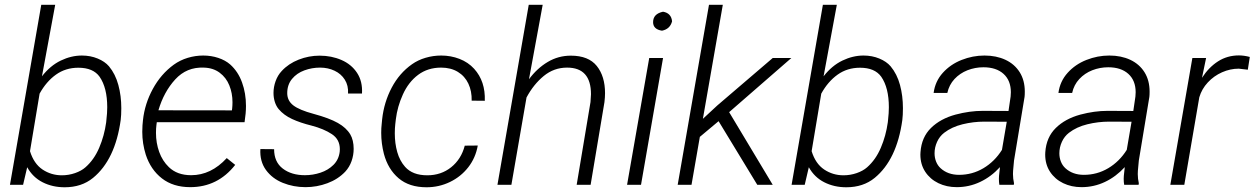

<svg xmlns="http://www.w3.org/2000/svg" viewBox="-20 -770 5228 800"><path d="M93.3 -73.2 76.2 0H21.5L151.9 -750H210L154.8 -452.1Q189.5 -496.6 233.2 -517.6Q276.9 -538.6 321.3 -538.6Q356.9 -538.6 387 -526.1Q417 -513.7 434.1 -493.7Q460.9 -461.4 473.1 -416Q485.4 -370.6 485.4 -319.3Q485.4 -290 482.9 -270Q460 -104.5 367.7 -28.8Q319.8 10.3 249.5 10.3Q198.7 10.3 157.7 -10.5Q116.7 -31.2 93.3 -73.2ZM145 -379.9 105 -140.1Q121.1 -87.9 157.2 -63.7Q193.4 -39.6 237.8 -39.6Q266.1 -39.6 292.7 -48.8Q319.3 -58.1 335.9 -72.8Q372.1 -104.5 393.3 -154.3Q414.6 -204.1 422.4 -260.3L423.3 -270Q426.8 -299.3 426.8 -323.2Q426.8 -404.3 395 -450.2Q368.2 -487.8 306.6 -487.8Q253.4 -487.8 213.1 -459Q172.9 -430.2 145 -379.9Z M960 -83Q887.2 9.8 772.5 9.8Q701.7 9.8 654.8 -26.6Q607.9 -63 587.4 -125.5Q572.8 -171.9 572.8 -220.7Q572.8 -238.8 573.7 -248L575.7 -269.5Q583 -337.4 616.7 -399.4Q650.4 -461.4 704.1 -500.5Q730.5 -519.5 762.5 -529.1Q794.4 -538.6 826.7 -538.6Q859.9 -538.6 889.4 -528.8Q918.9 -519 939 -501.5Q972.2 -471.7 988.5 -426.5Q1004.9 -381.3 1004.9 -328.6Q1004.9 -312.5 1003.4 -296.4L999 -260.7H633.3L631.8 -249Q629.9 -234.9 629.9 -216.3Q629.9 -174.3 643.3 -137Q656.7 -99.6 683.6 -73.7Q718.3 -40 776.4 -40Q859.4 -40 924.8 -111.3ZM640.1 -310.5 946.3 -310.1 947.3 -317.4Q948.7 -330.6 948.7 -343.8Q948.7 -381.8 935.5 -414.3Q922.4 -446.8 895.3 -467Q868.2 -487.3 829.1 -488.3Q757.8 -491.2 710.2 -439.2Q662.6 -387.2 640.1 -310.5Z M1396 -148.4Q1396 -189 1363 -210.9Q1330.1 -232.9 1278.3 -246.6Q1231 -258.3 1196.8 -274.2Q1162.6 -290 1141.1 -315.4Q1130.9 -327.6 1125.2 -345.2Q1119.6 -362.8 1119.6 -382.8Q1119.6 -407.7 1128.4 -432.1Q1137.2 -456.5 1153.8 -474.1Q1182.1 -504.9 1224.4 -521.5Q1266.6 -538.1 1311.5 -538.1Q1361.3 -538.1 1402.8 -520Q1444.3 -502 1467.8 -466.3Q1491.2 -430.7 1488.3 -380.4H1430.2Q1432.1 -413.6 1416.7 -438Q1401.4 -462.4 1374 -475.3Q1346.7 -488.3 1313.5 -488.3Q1279.8 -488.3 1248.3 -476.8Q1216.8 -465.3 1196.8 -441.2Q1176.8 -417 1176.8 -381.8Q1176.8 -350.6 1201.9 -331.1Q1227.1 -311.5 1287.1 -295.4Q1352.1 -277.8 1387.5 -257.8Q1422.9 -237.8 1439.5 -210Q1446.3 -198.7 1450 -183.1Q1453.6 -167.5 1453.6 -149.9Q1453.6 -123.5 1444.8 -98.6Q1436 -73.7 1418.5 -54.7Q1388.2 -22.9 1344.2 -6.6Q1300.3 9.8 1252.9 9.8Q1202.6 9.8 1158.4 -8.1Q1114.3 -25.9 1088.1 -61.8Q1062 -97.7 1064.9 -148.9L1122.1 -148.4Q1122.1 -95.2 1158.2 -67.6Q1194.3 -40 1250.5 -40Q1283.7 -40 1315.4 -50.5Q1347.2 -61 1369.4 -83Q1391.6 -105 1395.5 -138.2Q1396 -141.6 1396 -148.4Z M1916.5 -163.1 1970.7 -163.6Q1961.9 -112.8 1931.2 -73.2Q1900.4 -33.7 1854.7 -11.7Q1809.1 10.3 1757.3 10.3Q1685.1 10.3 1640.9 -27.3Q1596.7 -64.9 1579.6 -128.9Q1568.4 -172.4 1568.4 -216.3Q1568.4 -236.3 1570.3 -252.4L1572.3 -273.4Q1580.1 -344.2 1612.1 -404.8Q1644 -465.3 1696.8 -502.4Q1721.7 -520 1753.4 -529.3Q1785.2 -538.6 1818.4 -538.6Q1858.4 -538.6 1894.5 -524.7Q1930.7 -510.7 1955.6 -483.4Q2002.9 -431.2 2000 -350.1L1945.3 -350.6Q1946.3 -390.1 1931.6 -421.4Q1917 -452.6 1887.7 -470.5Q1858.4 -488.3 1817.9 -488.3Q1762.7 -488.3 1722.4 -458.3Q1682.1 -428.2 1658.7 -376.5Q1635.7 -325.7 1629.4 -273.4L1627 -252.9Q1625 -235.8 1625 -214.4Q1625 -172.4 1635.3 -136.2Q1645.5 -100.1 1668 -74.7Q1699.2 -39.6 1760.3 -39.6Q1817.9 -39.6 1859.9 -73.2Q1901.9 -106.9 1916.5 -163.1Z M2173.8 -363.8 2110.8 0H2052.7L2183.1 -750H2241.2L2184.1 -439.9Q2217.8 -485.4 2262 -511.7Q2306.2 -538.1 2358.4 -538.1Q2432.1 -538.1 2466.6 -495.1Q2501 -452.1 2501 -381.8Q2501 -365.2 2498.5 -344.2L2440.9 0H2382.8L2440.4 -344.7Q2442.4 -367.2 2442.4 -377.4Q2442.4 -488.3 2342.8 -488.3Q2288.1 -488.3 2245.6 -453.4Q2203.1 -418.5 2173.8 -363.8Z M2742.7 -721.2Q2776.9 -715.3 2780.3 -681.2Q2772 -648.9 2738.3 -642.1Q2701.2 -647.9 2701.2 -677.7Q2701.2 -712.4 2742.7 -721.2ZM2742.7 -528.3 2650.9 0H2592.8L2685.1 -528.3Z M3135.3 0 2974.1 -265.1 2896 -199.7 2861.3 0H2803.7L2934.1 -750H2991.7L2908.7 -274.9L2968.8 -330.6L3199.7 -528.3H3277.3L3018.1 -302.7L3199.7 0Z M3350.1 -73.2 3333 0H3278.3L3408.7 -750H3466.8L3411.6 -452.1Q3446.3 -496.6 3490 -517.6Q3533.7 -538.6 3578.1 -538.6Q3613.8 -538.6 3643.8 -526.1Q3673.8 -513.7 3690.9 -493.7Q3717.8 -461.4 3730 -416Q3742.2 -370.6 3742.2 -319.3Q3742.2 -290 3739.7 -270Q3716.8 -104.5 3624.5 -28.8Q3576.7 10.3 3506.3 10.3Q3455.6 10.3 3414.6 -10.5Q3373.5 -31.2 3350.1 -73.2ZM3401.9 -379.9 3361.8 -140.1Q3377.9 -87.9 3414.1 -63.7Q3450.2 -39.6 3494.6 -39.6Q3522.9 -39.6 3549.6 -48.8Q3576.2 -58.1 3592.8 -72.8Q3628.9 -104.5 3650.1 -154.3Q3671.4 -204.1 3679.2 -260.3L3680.2 -270Q3683.6 -299.3 3683.6 -323.2Q3683.6 -404.3 3651.9 -450.2Q3625 -487.8 3563.5 -487.8Q3510.3 -487.8 3470 -459Q3429.7 -430.2 3401.9 -379.9Z M4144 0Q4142.1 -11.2 4142.1 -24.9Q4142.1 -33.2 4142.6 -37.1L4146.5 -73.7Q4109.9 -33.7 4064 -12Q4018.1 9.8 3966.3 9.8Q3924.3 9.8 3889.9 -6.8Q3855.5 -23.4 3835.2 -54.2Q3814.9 -85 3814.9 -126L3815.4 -136.2Q3819.8 -198.2 3859.1 -236.8Q3898.4 -275.4 3961.4 -292.5Q4020 -308.1 4074.7 -308.1L4182.1 -307.6L4190.9 -367.7Q4191.9 -380.4 4191.9 -385.7Q4191.9 -434.6 4161.4 -462.2Q4130.9 -489.7 4077.6 -489.7Q4043 -489.7 4011.2 -477.3Q3979.5 -464.8 3957 -440.7Q3934.6 -416.5 3927.2 -382.8H3870.1Q3876.5 -431.2 3908.4 -466.6Q3940.4 -502 3986.8 -520.3Q4033.2 -538.6 4082 -538.6Q4131.3 -538.6 4169.4 -520.8Q4207.5 -502.9 4228.8 -469Q4250 -435.1 4250 -388.2Q4250 -373.5 4249 -366.2L4205.1 -101.1L4201.2 -58.6Q4200.7 -54.2 4200.7 -44.9Q4200.7 -25.4 4205.1 -6.3L4204.1 0ZM4154.8 -145.5 4174.8 -262.7 4081.5 -263.2Q4035.6 -263.2 3990.7 -252.2Q3945.8 -241.2 3914.1 -216.8Q3895 -202.1 3884.5 -179Q3874 -155.8 3874 -131.3Q3874 -112.8 3880.4 -96.7Q3886.7 -80.6 3898.9 -69.3Q3929.2 -41.5 3976.1 -41.5Q4031.2 -41.5 4077.9 -69.3Q4124.5 -97.2 4154.8 -145.5Z M4664.1 0Q4662.1 -11.2 4662.1 -24.9Q4662.1 -33.2 4662.6 -37.1L4666.5 -73.7Q4629.9 -33.7 4584 -12Q4538.1 9.8 4486.3 9.8Q4444.3 9.8 4409.9 -6.8Q4375.5 -23.4 4355.2 -54.2Q4335 -85 4335 -126L4335.4 -136.2Q4339.8 -198.2 4379.2 -236.8Q4418.5 -275.4 4481.4 -292.5Q4540 -308.1 4594.7 -308.1L4702.1 -307.6L4710.9 -367.7Q4711.9 -380.4 4711.9 -385.7Q4711.9 -434.6 4681.4 -462.2Q4650.9 -489.7 4597.7 -489.7Q4563 -489.7 4531.2 -477.3Q4499.5 -464.8 4477.1 -440.7Q4454.6 -416.5 4447.3 -382.8H4390.1Q4396.5 -431.2 4428.5 -466.6Q4460.4 -502 4506.8 -520.3Q4553.2 -538.6 4602.1 -538.6Q4651.4 -538.6 4689.5 -520.8Q4727.5 -502.9 4748.8 -469Q4770 -435.1 4770 -388.2Q4770 -373.5 4769 -366.2L4725.1 -101.1L4721.2 -58.6Q4720.7 -54.2 4720.7 -44.9Q4720.7 -25.4 4725.1 -6.3L4724.1 0ZM4674.8 -145.5 4694.8 -262.7 4601.6 -263.2Q4555.7 -263.2 4510.7 -252.2Q4465.8 -241.2 4434.1 -216.8Q4415 -202.1 4404.5 -179Q4394 -155.8 4394 -131.3Q4394 -112.8 4400.4 -96.7Q4406.7 -80.6 4418.9 -69.3Q4449.2 -41.5 4496.1 -41.5Q4551.3 -41.5 4597.9 -69.3Q4644.5 -97.2 4674.8 -145.5Z M5141.6 -483.9Q5106 -483.9 5071.8 -468.8Q5037.6 -453.6 5012.5 -426.5Q4987.3 -399.4 4977.1 -364.7L4914.6 0H4856.4L4948.2 -528.3H5005.4L4988.3 -445.8Q5016.6 -489.7 5055.2 -514.4Q5093.8 -539.1 5142.1 -539.1Q5163.6 -539.1 5187.5 -532.7L5179.2 -479.5Z"/></svg>

Font: Mardoto Light
Style: Italic
Weight: 300
Italic angle: -12°
Designer: Christian Robertson, Vahan Hovhannisyan
Foundry: Google
Version: Version 1.000